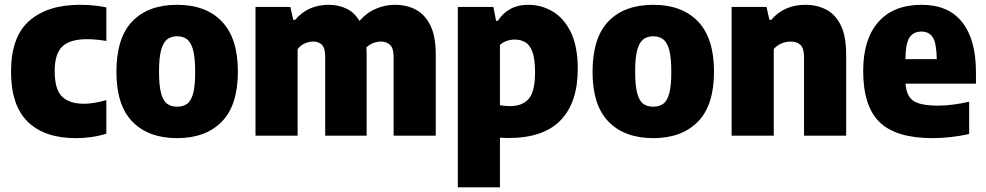

<svg xmlns="http://www.w3.org/2000/svg" viewBox="-20 -578 4200 818"><path d="M303 10.5Q170 10.5 98.5 -59Q27 -128.5 27 -273Q27 -421.5 105 -489.5Q183 -557.5 320 -557.5Q381 -557.5 433 -546.5V-403.5Q389 -411 350 -411Q278 -411 245.5 -379.8Q213 -348.5 213 -275.5Q213 -197.5 244 -166.8Q275 -136 337.5 -136Q359 -136 381.8 -139.8Q404.5 -143.5 433 -151.5V-8.5Q373.5 10.5 303 10.5Z M734.5 10.5Q613 10.5 544.5 -59.2Q476 -129 476 -271.5Q476 -417 543.8 -487.2Q611.5 -557.5 734.5 -557.5Q857.5 -557.5 925.5 -486.2Q993.5 -415 993.5 -273Q993.5 -129.5 924.8 -59.5Q856 10.5 734.5 10.5ZM734.5 -123.5Q759.5 -123.5 776.8 -135.5Q794 -147.5 802.8 -179.5Q811.5 -211.5 811.5 -271.5Q811.5 -333 802.5 -365.8Q793.5 -398.5 776.2 -411Q759 -423.5 734.5 -423.5Q710 -423.5 693 -411Q676 -398.5 666.8 -366Q657.5 -333.5 657.5 -273.5Q657.5 -212.5 666.5 -180Q675.5 -147.5 692.5 -135.5Q709.5 -123.5 734.5 -123.5Z M1068.5 0V-548.5H1217L1229.5 -493.5H1237.5Q1291.5 -557.5 1381 -557.5Q1421.5 -557.5 1455.5 -541.5Q1489.5 -525.5 1511.5 -489Q1542 -524 1581.5 -540.8Q1621 -557.5 1662.5 -557.5Q1712.5 -557.5 1751.8 -536.8Q1791 -516 1813.8 -469.5Q1836.5 -423 1836.5 -345V0H1657V-335Q1657 -372.5 1641.8 -386.8Q1626.5 -401 1603 -401Q1587 -401 1570.5 -394.8Q1554 -388.5 1541 -376Q1542 -365 1542 -353.5V0H1365.5V-335Q1365.5 -372.5 1351.8 -386.8Q1338 -401 1314.5 -401Q1296.5 -401 1278 -392.8Q1259.5 -384.5 1248 -368.5V0Z M1930.5 220V-548.5H2082L2093.5 -489H2101Q2120.5 -520.5 2153 -539Q2185.5 -557.5 2231 -557.5Q2286.5 -557.5 2334.5 -529.2Q2382.5 -501 2412 -440.8Q2441.5 -380.5 2441.5 -284Q2441.5 -142 2368.8 -66Q2296 10 2146 10Q2136.5 10 2127.5 9.5Q2118.5 9 2110 8.5V220ZM2153 -126Q2206 -126 2232.8 -157.2Q2259.5 -188.5 2259.5 -269.5Q2259.5 -325.5 2248.8 -355.8Q2238 -386 2218.5 -397.8Q2199 -409.5 2173 -409.5Q2156 -409.5 2139 -403.8Q2122 -398 2110 -386.5V-130Q2119.5 -128 2131.2 -127Q2143 -126 2153 -126Z M2763 10.5Q2641.5 10.5 2573 -59.2Q2504.5 -129 2504.5 -271.5Q2504.5 -417 2572.2 -487.2Q2640 -557.5 2763 -557.5Q2886 -557.5 2954 -486.2Q3022 -415 3022 -273Q3022 -129.5 2953.2 -59.5Q2884.5 10.5 2763 10.5ZM2763 -123.5Q2788 -123.5 2805.2 -135.5Q2822.5 -147.5 2831.2 -179.5Q2840 -211.5 2840 -271.5Q2840 -333 2831 -365.8Q2822 -398.5 2804.8 -411Q2787.5 -423.5 2763 -423.5Q2738.5 -423.5 2721.5 -411Q2704.5 -398.5 2695.2 -366Q2686 -333.5 2686 -273.5Q2686 -212.5 2695 -180Q2704 -147.5 2721 -135.5Q2738 -123.5 2763 -123.5Z M3097 0V-548.5H3245.5L3258 -493.5H3266Q3320.5 -557.5 3411.5 -557.5Q3461 -557.5 3500.5 -536.8Q3540 -516 3562.5 -469.5Q3585 -423 3585 -346.5V0H3405.5V-334Q3405.5 -372.5 3390.2 -386.8Q3375 -401 3349 -401Q3329 -401 3309.2 -392.8Q3289.5 -384.5 3276.5 -369V0Z M3953 10.5Q3798 10.5 3727.8 -57.2Q3657.5 -125 3657.5 -276Q3657.5 -410.5 3721.8 -484Q3786 -557.5 3907 -557.5Q4021 -557.5 4079.5 -483.2Q4138 -409 4138 -270V-221.5H3838Q3841.5 -169 3871.2 -148.5Q3901 -128 3977.5 -128Q4008.5 -128 4042 -132.5Q4075.5 -137 4109 -144.5V-7Q4028 10.5 3953 10.5ZM3905.5 -443.5Q3872.5 -443.5 3855.5 -419.2Q3838.5 -395 3837.5 -326H3971Q3970 -394.5 3954 -419Q3938 -443.5 3905.5 -443.5Z"/></svg>

Font: Encode Sans SemiCondensed SemiCondensed ExtraBold
Style: Regular
Weight: 800
Width: 4
Designer: Multiple Designers
Foundry: Impallari Type
Version: Version 3.000; ttfautohint (v1.8.3) -l 8 -r 50 -G 200 -x 14 